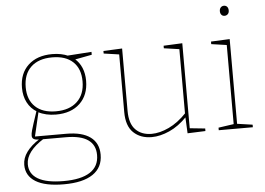

<svg xmlns="http://www.w3.org/2000/svg" viewBox="-61 -804 1551 1122"><g transform="rotate(-5 715.0 -243.0)"><path d="M270 236Q160 236 104 201.5Q48 167 48 103Q48 63 74.5 27Q101 -9 150 -40L153 -37Q128 -37 117 -43Q106 -49 106 -63Q106 -70 107 -76.5Q108 -83 111.5 -96Q115 -109 123.5 -135Q132 -161 147 -206L150 -201Q113 -223 93.5 -260.5Q74 -298 74 -347Q74 -431 126 -479.5Q178 -528 267 -528Q321 -528 362 -509L351 -511L497 -521V-504L392 -484L396 -488Q423 -465 437 -431.5Q451 -398 451 -356Q451 -272 399.5 -223Q348 -174 259 -174Q199 -174 154 -198L159 -203L123 -49L118 -57H309Q401 -57 449.5 -21.5Q498 14 498 82Q498 157 439.5 196.5Q381 236 270 236ZM270 217Q372 217 424.5 183Q477 149 477 82Q477 23 434 -7Q391 -37 305 -37H162L175 -40Q69 27 69 101Q69 158 119.5 187.5Q170 217 270 217ZM260 -193Q340 -193 385 -235.5Q430 -278 430 -354Q430 -428 387 -468.5Q344 -509 265 -509Q185 -509 140.5 -467Q96 -425 96 -348Q96 -275 139 -234Q182 -193 260 -193Z M805 6Q739 6 698 -33Q657 -72 657 -154V-499L664 -491L567 -505V-520L677 -525V-159Q677 -84 712 -48.5Q747 -13 806 -13Q853 -13 907.5 -38.5Q962 -64 1014 -119L1010 -108V-500L1017 -491L920 -505V-520L1030 -525V-23L1023 -27L1120 -17V-2L1015 2L1010 -98L1014 -95Q964 -43 909 -18.5Q854 6 805 6Z M1308 -21 1301 -29 1398 -15V0H1198V-15L1295 -29L1288 -21V-499L1295 -491L1198 -505V-520L1308 -525ZM1290 -663Q1279 -663 1272 -671Q1265 -679 1265 -692Q1265 -706 1272.5 -714Q1280 -722 1291 -722Q1303 -722 1310 -714Q1317 -706 1317 -692Q1317 -678 1309 -670.5Q1301 -663 1290 -663Z"/></g></svg>

Font: Bitter Thin Thin
Style: Regular
Weight: 250
Version: Version 2.002